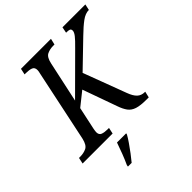

<svg xmlns="http://www.w3.org/2000/svg" viewBox="-271 -867 1240 1240"><g transform="rotate(-45 349.5 -246.5)"><path d="M-20 0 -11 -42H1Q32 -42 57 -54Q82 -66 93 -114L196 -603Q201 -622 201 -633Q201 -658 182 -665Q163 -672 134 -672H122L131 -714H405L395 -672H383Q352 -672 327.5 -660Q303 -648 293 -600L233 -322L472 -560Q510 -597 526 -617.5Q542 -638 542 -652Q542 -665 533.5 -669Q525 -673 502 -673L510 -714H719L710 -673Q678 -673 644 -648Q610 -623 565 -579L394 -414L504 -121Q519 -80 539 -61Q559 -42 591 -42H594L584 0H565Q509 0 478 -10Q447 -20 430 -43Q413 -66 400 -104L316 -339L222 -264L189 -110Q188 -104 186.5 -95Q185 -86 185 -81Q185 -56 203.5 -49Q222 -42 251 -42H263L254 0ZM175 209Q190 177 205.5 136.5Q221 96 233 61H317L315 70Q304 90 285 117.5Q266 145 245 173Q224 201 207 221H173Z"/></g></svg>

Font: Noto Serif SemiCondensed
Style: Italic
Weight: 400
Width: 4
Italic angle: -12°
Designer: Monotype Design Team
Foundry: Monotype Imaging Inc.
Version: Version 2.013